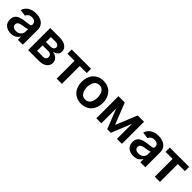

<svg xmlns="http://www.w3.org/2000/svg" viewBox="372 -1948 3353 3353"><g transform="rotate(45 2049.0 -271.0)"><path d="M223.1 11.2Q145 11.2 92.5 -30.8Q40 -72.8 40 -153.3Q40 -214.8 69.8 -248.8Q99.6 -282.7 147.2 -298.1Q194.8 -313.5 247.6 -318.8Q319.8 -326.7 351.3 -333.5Q382.8 -340.3 382.8 -368.2V-370.6Q382.8 -410.2 358.9 -432.1Q335 -454.1 290 -454.1Q243.2 -454.1 215.3 -433.6Q187.5 -413.1 178.2 -385.3L58.1 -402.3Q79.6 -476.6 141.6 -514.6Q203.6 -552.7 289.6 -552.7Q328.6 -552.7 367.7 -543.5Q406.7 -534.2 439.2 -512.9Q471.7 -491.7 491.5 -455.6Q511.2 -419.4 511.2 -365.2V0H388.7V-75.2H383.3Q365.7 -41 326.4 -14.9Q287.1 11.2 223.1 11.2ZM256.3 -83.5Q314.5 -83.5 349.1 -116.9Q383.8 -150.4 383.8 -195.8V-259.8Q375 -253.4 353 -248Q331.1 -242.7 306.4 -239Q281.7 -235.4 265.1 -233.4Q221.7 -227.1 193.1 -209.7Q164.6 -192.4 164.6 -155.3Q164.6 -119.6 190.4 -101.6Q216.3 -83.5 256.3 -83.5Z M643.6 0V-545.9H872.1Q968.8 -545.4 1025.1 -506.6Q1081.5 -467.8 1081.5 -398.9Q1081.5 -352.5 1049.8 -324Q1018.1 -295.4 963.9 -285.2Q1027.8 -279.3 1068.1 -242.2Q1108.4 -205.1 1108.9 -147.9Q1108.4 -80.6 1055.9 -40.3Q1003.4 0 907.7 0ZM763.7 -101.6H907.7Q942.9 -101.1 963.1 -117.9Q983.4 -134.8 982.9 -164.1Q983.4 -197.8 963.1 -217Q942.9 -236.3 907.7 -236.3H763.7ZM763.7 -319.3H874.5Q913.6 -319.8 936 -336.4Q958.5 -353 958.5 -381.8Q958.5 -410.6 935.5 -426.5Q912.6 -442.4 872.1 -442.4H763.7Z M1348.6 0V-440.4H1173.8V-545.9H1650.9V-440.4H1476.6V0Z M1957 10.7Q1877.4 10.7 1818.6 -24.4Q1759.8 -59.6 1727.8 -122.8Q1695.8 -186 1695.8 -270.5Q1695.8 -355 1727.8 -418.5Q1759.8 -481.9 1818.6 -517.3Q1877.4 -552.7 1957 -552.7Q2037.1 -552.7 2095.7 -517.3Q2154.3 -481.9 2186.5 -418.5Q2218.8 -355 2218.8 -270.5Q2218.8 -186 2186.5 -122.8Q2154.3 -59.6 2095.7 -24.4Q2037.1 10.7 1957 10.7ZM1957.5 -92.8Q2001.5 -92.8 2030.5 -116.5Q2059.6 -140.1 2074 -180.7Q2088.4 -221.2 2088.4 -270.5Q2088.4 -320.8 2074 -361.3Q2059.6 -401.9 2030.5 -425.5Q2001.5 -449.2 1957.5 -449.2Q1913.6 -449.2 1884.5 -425.5Q1855.5 -401.9 1840.8 -361.3Q1826.2 -320.8 1826.2 -270.5Q1826.2 -221.2 1840.8 -180.7Q1855.5 -140.1 1884.5 -116.5Q1913.6 -92.8 1957.5 -92.8Z M2596.7 0 2451.2 -368.2V0H2327.6V-545.9H2483.4L2641.1 -149.4L2803.2 -545.9H2959V0H2836.4V-372.6L2686.5 0Z M3248.5 11.2Q3170.4 11.2 3117.9 -30.8Q3065.4 -72.8 3065.4 -153.3Q3065.4 -214.8 3095.2 -248.8Q3125 -282.7 3172.6 -298.1Q3220.2 -313.5 3272.9 -318.8Q3345.2 -326.7 3376.7 -333.5Q3408.2 -340.3 3408.2 -368.2V-370.6Q3408.2 -410.2 3384.3 -432.1Q3360.4 -454.1 3315.4 -454.1Q3268.6 -454.1 3240.7 -433.6Q3212.9 -413.1 3203.6 -385.3L3083.5 -402.3Q3105 -476.6 3167 -514.6Q3229 -552.7 3314.9 -552.7Q3354 -552.7 3393.1 -543.5Q3432.1 -534.2 3464.6 -512.9Q3497.1 -491.7 3516.8 -455.6Q3536.6 -419.4 3536.6 -365.2V0H3414.1V-75.2H3408.7Q3391.1 -41 3351.8 -14.9Q3312.5 11.2 3248.5 11.2ZM3281.7 -83.5Q3339.8 -83.5 3374.5 -116.9Q3409.2 -150.4 3409.2 -195.8V-259.8Q3400.4 -253.4 3378.4 -248Q3356.4 -242.7 3331.8 -239Q3307.1 -235.4 3290.5 -233.4Q3247.1 -227.1 3218.5 -209.7Q3189.9 -192.4 3189.9 -155.3Q3189.9 -119.6 3215.8 -101.6Q3241.7 -83.5 3281.7 -83.5Z M3771 0V-440.4H3596.2V-545.9H4073.2V-440.4H3898.9V0Z"/></g></svg>

Font: Inter Semi Bold
Style: Regular
Weight: 600
Designer: Rasmus Andersson
Foundry: rsms
Version: Version 4.000;git-e0f93cc